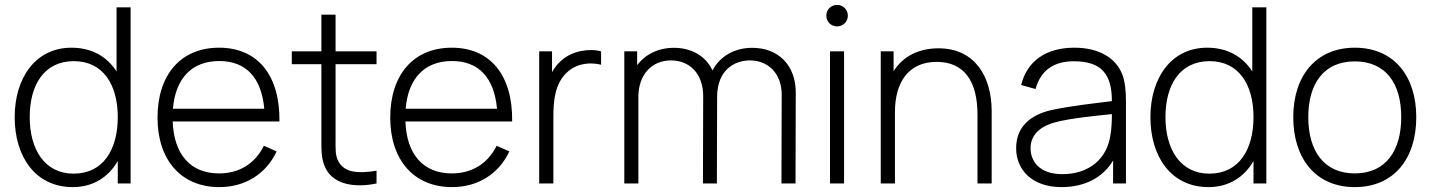

<svg xmlns="http://www.w3.org/2000/svg" viewBox="-20 -750 5850 785"><path d="M456.5 -458C417.5 -518.5 355.5 -555 272 -555C125 -555 40 -431 40 -271C40 -109 125 15 277.5 15C361 15 423.5 -26 461.5 -91.5V0H514V-720H456.5ZM281 -40C162 -40 101.5 -140 101.5 -271C101.5 -401 159 -500 282 -500C401 -500 461.5 -404.5 461.5 -271C461.5 -138.5 402 -40 281 -40Z M1122.5 -253.5C1125 -443 1033 -555 875.5 -555C720.5 -555 624 -446 624 -269C624 -95 721.5 15 876.5 15C981.5 15 1067.5 -38 1111 -131L1059 -154C1022.5 -81 958.5 -41 875.5 -41C759 -41 691 -118.5 686 -253.5ZM876.5 -500.5C985.5 -500.5 1049 -432.5 1060.5 -305.5H687C697.5 -430 764.5 -500.5 876.5 -500.5Z M1519.5 -487.5V-540H1352V-690H1294V-540H1173V-487.5H1294V-187.5C1294 -137.5 1292.5 -101 1310.5 -63.5C1343.5 6 1433.5 18.5 1519.5 0V-52C1439 -39 1387 -45.5 1363 -91.5C1350 -116 1352 -142.5 1352 -188.5V-487.5Z M2074 -253.5C2076.5 -443 1984.5 -555 1827 -555C1672 -555 1575.5 -446 1575.5 -269C1575.5 -95 1673 15 1828 15C1933 15 2019 -38 2062.5 -131L2010.5 -154C1974 -81 1910 -41 1827 -41C1710.5 -41 1642.5 -118.5 1637.5 -253.5ZM1828 -500.5C1937 -500.5 2000.5 -432.5 2012 -305.5H1638.5C1649 -430 1716 -500.5 1828 -500.5Z M2275 -502.5C2261.5 -491 2248 -474.5 2237 -455V-540H2184.5V0H2242.5V-267.5C2242.5 -333 2246.5 -409.5 2302 -457.5C2343.5 -493 2395 -495.5 2437.5 -485.5V-540C2390 -553.5 2318 -542 2275 -502.5Z M3055.5 -554.5C2983 -554.5 2923.5 -520 2893 -462C2864 -524 2804 -554.5 2735.5 -554.5C2671 -554.5 2618 -527.5 2585 -483.5V-540H2532.5V0H2590V-353.5C2590 -444 2644 -503 2723.5 -503C2801.5 -503 2855 -446.5 2855 -357.5L2854 0H2911L2912 -353.5C2912 -464 2983 -503 3046 -503C3120 -503 3176 -450 3176 -363L3175 0H3232.5L3233.5 -371.5C3233.5 -484.5 3161 -554.5 3055.5 -554.5Z M3402.5 -642C3427 -642 3446.5 -661.5 3446.5 -686C3446.5 -710.5 3427 -730 3402.5 -730C3377.5 -730 3358.5 -710.5 3358.5 -686C3358.5 -661.5 3377.5 -642 3402.5 -642ZM3431 0V-540H3373.5V0Z M3817 -552.5C3740 -552.5 3673.5 -522.5 3633.5 -459V-540H3581V0H3639V-291.5C3639 -410.5 3692 -497 3809.5 -497C3922.5 -497 3976.5 -417.5 3976.5 -281V0H4034.5V-295.5C4034.5 -436.5 3966 -552.5 3817 -552.5Z M4569 -444.5C4542.5 -514 4472 -555 4373 -555C4256 -555 4179.5 -500.5 4155 -402.5L4214 -386C4235 -463 4288.5 -499.5 4371 -499.5C4484 -499.5 4526 -446 4526 -336.5C4462.5 -328.5 4355.5 -317 4276.5 -299.5C4198 -281 4134.5 -235.5 4134.5 -144C4134.5 -59 4196 15 4320.5 15C4414 15 4489.5 -23.5 4531 -94V0H4583.5V-336.5C4583.5 -375 4580 -415.5 4569 -444.5ZM4323.5 -38C4226.5 -38 4193.5 -94 4193.5 -143.5C4193.5 -209.5 4248.5 -238 4296 -250.5C4363 -267.5 4460 -276.5 4526 -283.5C4526 -259.5 4525 -224.5 4520 -197.5C4506 -101 4433.5 -38 4323.5 -38Z M5100 -458C5061 -518.5 4999 -555 4915.5 -555C4768.5 -555 4683.5 -431 4683.5 -271C4683.5 -109 4768.5 15 4921 15C5004.5 15 5067 -26 5105 -91.5V0H5157.5V-720H5100ZM4924.5 -40C4805.5 -40 4745 -140 4745 -271C4745 -401 4802.5 -500 4925.5 -500C5044.5 -500 5105 -404.5 5105 -271C5105 -138.5 5045.5 -40 4924.5 -40Z M5519 15C5678.5 15 5770.5 -100.5 5770.5 -271C5770.5 -438 5680 -555 5519 -555C5361.5 -555 5267.5 -440.5 5267.5 -271C5267.5 -103 5358.5 15 5519 15ZM5519 -41C5394 -41 5329 -132 5329 -271C5329 -405 5390 -499 5519 -499C5645.5 -499 5709 -409.5 5709 -271C5709 -134.5 5646.5 -41 5519 -41Z"/></svg>

Font: Hauora Light
Style: Regular
Weight: 300
Designer: Wayne Shih
Foundry: WCYS
Version: Version 1.001;hotconv 1.0.109;makeotfexe 2.5.65596